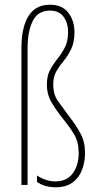

<svg xmlns="http://www.w3.org/2000/svg" viewBox="-20 -785 415 815"><path d="M296 -649Q296 -606 282.5 -577.5Q269 -549 251 -527.5Q233 -506 219.5 -483Q206 -460 206 -427Q206 -384 226 -356Q246 -328 272 -293Q304 -252 322.5 -217Q341 -182 341 -135Q341 -97 328 -63.5Q315 -30 287.5 -10Q260 10 216 10Q195 10 174 4.5Q153 -1 137 -13V-40Q175 -15 216 -15Q264 -15 289 -49.5Q314 -84 314 -135Q314 -182 295 -214Q276 -246 248 -280Q220 -315 199.5 -349Q179 -383 179 -427Q179 -463 192.5 -488Q206 -513 224 -535.5Q242 -558 255.5 -584Q269 -610 269 -649Q269 -687 250 -713.5Q231 -740 192 -740Q141 -740 119 -696Q97 -652 97 -578V0H71V-581Q71 -669 101 -717Q131 -765 192 -765Q244 -765 270 -731Q296 -697 296 -649Z"/></svg>

Font: Noto Sans Sinhala UI ExtraCondensed Thin
Style: Regular
Weight: 100
Width: 2
Designer: Jelle Bosma - Monotype Design Team
Foundry: Monotype Imaging Inc.
Version: Version 2.006; ttfautohint (v1.8.4.7-5d5b)